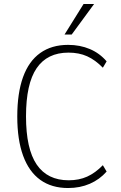

<svg xmlns="http://www.w3.org/2000/svg" viewBox="-20 -939 610 967"><path d="M323 8Q240 8 183 -33Q126 -74 96.5 -154.5Q67 -235 67 -352Q67 -470 96 -550.5Q125 -631 182.5 -672Q240 -713 323 -713Q383 -713 432.5 -692Q482 -671 517 -630L498 -598Q460 -637 419 -655.5Q378 -674 325 -674Q218 -674 164.5 -595.5Q111 -517 111 -353Q111 -189 165 -110Q219 -31 326 -31Q378 -31 419 -49.5Q460 -68 498 -107L517 -75Q482 -35 432.5 -13.5Q383 8 323 8ZM305 -765 401 -919H454L341 -765Z"/></svg>

Font: Nunito Sans 10pt Condensed ExtraLight
Style: Regular
Weight: 250
Width: 3
Designer: Vernon Adams
Foundry: Vernon Adams
Version: Version 3.101;gftools[0.9.27]